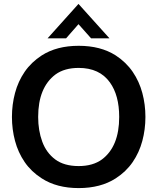

<svg xmlns="http://www.w3.org/2000/svg" viewBox="-20 -951 804 981"><path d="M539.5 -755H445.5L381 -827.5L317.5 -755H223L381 -931ZM382 10Q270 10 193.5 -39.5Q139.5 -74 106 -123Q72.5 -172 56.8 -231Q41 -290 41 -353.5Q41 -417 56.8 -476Q72.5 -535 106 -584Q139.5 -633 193.5 -668Q270 -717 382 -717Q494 -717 571 -668Q624.5 -633 658 -584Q691.5 -535 707.2 -476Q723 -417 723 -353.5Q723 -290 707.2 -231Q691.5 -172 658 -123Q624.5 -74 571 -39.5Q494 10 382 10ZM382 -102.5Q454.5 -102.5 501 -136.5Q589 -202.5 589 -353.5Q589 -464 541.5 -530Q488.5 -604 382 -604Q309.5 -604 263.5 -570.5Q175 -504 175 -353.5Q175 -284 196 -227Q217 -170 262.5 -136.2Q308 -102.5 382 -102.5Z"/></svg>

Font: Acari Sans
Style: Bold
Weight: 700
Designer: Alfredo Marco Pradil and Stefan Peev (font) & Cristiano Sobral (main changes)
Foundry: Alfredo Marco Pradil and Stefan Peev (font) & Cristiano Sobral (main changes)
Version: Version 1.063; ttfautohint (v1.8.3)